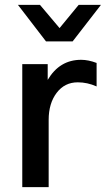

<svg xmlns="http://www.w3.org/2000/svg" viewBox="-20 -773 447 793"><path d="M315 -526Q345 -526 379 -513V-416Q341 -433 301 -433Q247 -433 214 -389.5Q181 -346 181 -278V0H72V-508H177V-443Q226 -526 315 -526ZM305 -753H397L280 -602H170L54 -753H145L226 -657Z"/></svg>

Font: Metropolitano Medium
Style: Regular
Weight: 500
Designer: Fonts by Alex Slobzheninov & Chris M. Simpson / Changes by Cristiano Sobral
Foundry: Fonts by Alex Slobzheninov & Chris M. Simpson / Changes by Cristiano Sobral
Version: Version 1.00;August 30, 2020;FontCreator 13.0.0.2681 64-bit